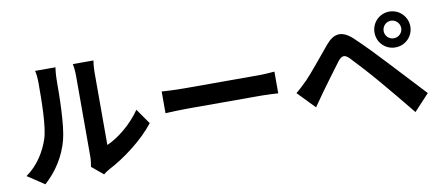

<svg xmlns="http://www.w3.org/2000/svg" viewBox="-71 -1042 3142 1367"><g transform="rotate(-10 1500.0 -359.0)"><path d="M503 -22 586 47C596 39 608 29 630 17C742 -40 886 -148 969 -256L892 -366C825 -269 726 -190 645 -155C645 -216 645 -598 645 -678C645 -723 651 -762 652 -765H503C504 -762 511 -724 511 -679C511 -598 511 -149 511 -96C511 -69 507 -41 503 -22ZM40 -37 162 44C247 -32 310 -130 340 -243C367 -344 370 -554 370 -673C370 -714 376 -759 377 -764H230C236 -739 239 -712 239 -672C239 -551 238 -362 210 -276C182 -191 128 -99 40 -37Z M1092 -463V-306C1129 -308 1196 -311 1253 -311C1370 -311 1700 -311 1790 -311C1832 -311 1883 -307 1907 -306V-463C1881 -461 1837 -457 1790 -457C1700 -457 1371 -457 1253 -457C1201 -457 1128 -460 1092 -463Z M2723 -612C2723 -647 2751 -676 2786 -676C2821 -676 2850 -647 2850 -612C2850 -577 2821 -549 2786 -549C2751 -549 2723 -577 2723 -612ZM2657 -612C2657 -540 2714 -483 2786 -483C2858 -483 2916 -540 2916 -612C2916 -684 2858 -742 2786 -742C2714 -742 2657 -684 2657 -612ZM2035 -285 2155 -161C2173 -187 2197 -222 2220 -254C2260 -308 2331 -407 2370 -457C2399 -493 2420 -495 2452 -463C2488 -426 2577 -329 2635 -260C2694 -191 2779 -88 2846 -5L2956 -123C2879 -205 2777 -316 2710 -387C2650 -452 2573 -532 2506 -595C2428 -668 2369 -657 2310 -587C2241 -505 2163 -407 2118 -361C2087 -331 2065 -309 2035 -285Z"/></g></svg>

Font: Source Han Sans KR
Style: Bold
Weight: 700
Designer: Ryoko NISHIZUKA 西塚涼子 (kana, bopomofo & ideographs); Paul D. Hunt (Latin, Greek & Cyrillic); Sandoll Communications 산돌커뮤니
Foundry: Adobe
Version: Version 2.004;hotconv 1.0.118;makeotfexe 2.5.65603